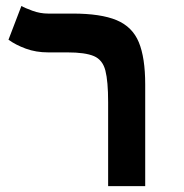

<svg xmlns="http://www.w3.org/2000/svg" viewBox="-20 -632 626 652"><path d="M473.1 -345.2V0H347.2V-285.2Q347.2 -356 337.9 -392.3Q328.6 -428.7 299.1 -441.4Q269.5 -454.1 208.5 -454.1H143.6Q102.1 -454.1 67.6 -466.8Q33.2 -479.5 8.8 -497.1L52.7 -611.8Q64 -605 90.1 -595.5Q116.2 -585.9 143.1 -585.9H226.6Q322.3 -585.9 376 -563.5Q429.7 -541 451.4 -488.5Q473.1 -436 473.1 -345.2Z"/></svg>

Font: Cascadia Mono
Style: Bold
Weight: 700
Monospace: yes
Designer: Aaron Bell
Foundry: Saja Typeworks
Version: Version 2404.023; ttfautohint (v1.8.4)